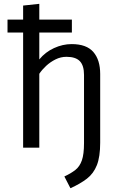

<svg xmlns="http://www.w3.org/2000/svg" viewBox="-20 -786 655 1022"><path d="M189.2 -765.6V-681.5H362.6V-612.8H189.2V-469.7Q221 -508.7 267.4 -530Q313.8 -551.3 361.5 -551.3Q440.5 -551.3 476.9 -509.2Q513.3 -467.2 513.3 -392.3V-26.7Q513.3 48.7 495.6 93.3Q477.9 137.9 442.6 165.1Q407.2 192.3 354.9 215.9L322.6 153.3Q357.9 136.9 381.3 118.5Q404.6 100 415.9 67.4Q427.2 34.9 427.2 -24.6V-387.2Q427.2 -437.4 404.9 -460.5Q382.6 -483.6 333.8 -483.6Q303.1 -483.6 275.4 -469.7Q247.7 -455.9 225.6 -435.4Q203.6 -414.9 189.2 -393.3V0H103.1V-612.8H20V-681.5H103.1V-756.4Z"/></svg>

Font: FiraCode Nerd Font Mono
Style: Regular
Weight: 400
Monospace: yes
Designer: Carrois Corporate, Edenspiekermann AG, Nikita Prokopov
Foundry: Carrois Corporate, Edenspiekermann AG, Nikita Prokopov
Version: Version 6.002;Nerd Fonts 3.4.0